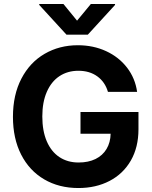

<svg xmlns="http://www.w3.org/2000/svg" viewBox="-20 -947 772 977"><path d="M378.9 -586.9Q324.2 -586.9 282.7 -559.6Q241.2 -532.2 218.3 -479.7Q195.3 -427.2 195.3 -354.5Q195.3 -280.8 218 -228Q240.7 -175.3 282.2 -147.7Q323.7 -120.1 379.9 -120.1Q429.7 -120.1 466.1 -137.9Q502.4 -155.8 522.2 -189Q542 -222.2 543 -266.6H389.6V-377H684.6V-289.1Q684.6 -197.8 645.8 -130.1Q606.9 -62.5 537.6 -26.4Q468.3 9.8 378.9 9.8Q280.3 9.8 204.8 -34.4Q129.4 -78.6 87.6 -160.4Q45.9 -242.2 45.9 -352.5Q45.9 -464.4 88.9 -546.9Q131.8 -629.4 207 -673.1Q282.2 -716.8 376 -716.8Q454.6 -716.8 519.8 -686.8Q585 -656.7 626.5 -602.8Q668 -548.8 677.7 -479.5H529.3Q514.6 -529.8 475.3 -558.3Q436 -586.9 378.9 -586.9ZM372.1 -841.8 442.4 -926.8H565.4V-921.9L426.8 -770.5H318.4L179.7 -921.9V-926.8H302.7Z"/></svg>

Font: Pretendard Std
Style: Bold
Weight: 700
Designer: Base glyphs from Inter by Rasmus Andersson; Hangeul glyphs from Noto Sans CJK(Source Han Sans) by Jang Soo-young and Kan
Foundry: Kil Hyung-jin
Version: Version 1.309